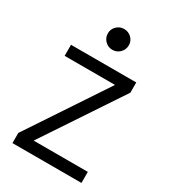

<svg xmlns="http://www.w3.org/2000/svg" viewBox="-224 -1061 1048 1175"><g transform="rotate(30 300.0 -473.5)"><path d="M56.2 0V-71.8L421.9 -622.1H65.9V-700.2H526.9V-627.9L161.1 -78.1H543.9V0ZM226.1 -874Q226.1 -904.3 247.8 -925.5Q269.5 -946.8 299.8 -946.8Q330.6 -946.8 352.3 -925.8Q374 -904.8 374 -874Q374 -843.3 352.3 -821.5Q330.6 -799.8 299.8 -799.8Q269.5 -799.8 247.8 -821.5Q226.1 -843.3 226.1 -874Z"/></g></svg>

Font: CommitMono
Style: Regular
Weight: 400
Monospace: yes
Designer: Eigil Nikolajsen
Foundry: Eigil Nikolajsen
Version: Version 1.143